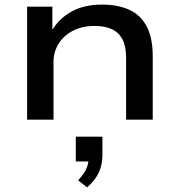

<svg xmlns="http://www.w3.org/2000/svg" viewBox="-20 -521 780 836"><path d="M98 0V-492H208V-383H203Q234 -438 289.5 -469.5Q345 -501 423 -501Q492 -501 541.5 -479Q591 -457 618 -407.5Q645 -358 645 -275V0H529V-270Q529 -320 513 -350Q497 -380 467 -394Q437 -408 392 -408Q338 -408 297.5 -387Q257 -366 235 -330.5Q213 -295 213 -251V0ZM359 295 320 264Q345 238 355.5 215Q366 192 366 165L388 182H310V74H426V153Q426 196 410 230.5Q394 265 359 295Z"/></svg>

Font: Nunito Sans 10pt Expanded SemiBold
Style: Regular
Weight: 600
Width: 7
Designer: Vernon Adams
Foundry: Vernon Adams
Version: Version 3.101;gftools[0.9.27]